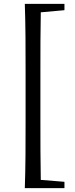

<svg xmlns="http://www.w3.org/2000/svg" viewBox="-20 -804 392 998"><path d="M150 174H315V141L192 131C190 30 190 -72 190 -173V-436C190 -538 190 -641 192 -740L315 -751V-784H109C113 -669 113 -551 113 -436V-173C113 -56 113 61 109 174Z"/></svg>

Font: Noto Serif JP Medium
Style: Regular
Weight: 500
Designer: Ryoko NISHIZUKA 西塚涼子 (kana & ideographs); Frank Grießhammer (Latin, Greek & Cyrillic); Wenlong ZHANG 张文龙 (bopomofo); San
Foundry: Adobe
Version: Version 2.001;hotconv 1.1.0;makeotfexe 2.6.0